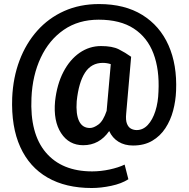

<svg xmlns="http://www.w3.org/2000/svg" viewBox="-20 -712 936 953"><path d="M854 -261.2Q852.1 -211.4 839.4 -163.3Q826.7 -115.2 801 -75.9Q775.4 -36.6 735.6 -13.2Q695.8 10.3 640.1 10.3Q598.6 10.3 568.1 -8.5Q537.6 -27.3 522 -61.5Q473.1 8.8 393.1 8.8Q322.3 8.8 283.2 -51.3Q244.1 -111.3 253.4 -210Q262.7 -293.5 294.7 -355Q326.7 -416.5 375.2 -450Q423.8 -483.4 481.4 -483.4Q537.6 -483.4 569.6 -467.3Q601.6 -451.2 630.9 -430.2L606.4 -148.9Q603 -115.2 610.4 -97.4Q617.7 -79.6 630.9 -73Q644 -66.4 658.2 -66.4Q689.9 -66.4 713.6 -91.8Q737.3 -117.2 751.2 -160.6Q765.1 -204.1 766.6 -257.8Q772 -366.2 741.7 -446.3Q711.4 -526.4 644 -570.3Q576.7 -614.3 469.7 -614.3Q369.6 -614.3 296.6 -564Q223.6 -513.7 182.4 -426Q141.1 -338.4 136.2 -226.6Q127.9 -48.8 207.5 44.9Q287.1 138.7 437.5 138.7Q480 138.7 524.2 129.2Q568.4 119.6 598.6 105L617.2 177.7Q583 199.7 532 210.4Q481 221.2 435.5 221.2Q306.2 221.2 216.1 169.4Q126 117.7 80.6 17.6Q35.2 -82.5 40.5 -226.6Q44.9 -327.1 76.9 -411.9Q108.9 -496.6 165 -559.6Q221.2 -622.6 298.6 -657.2Q376 -691.9 471.7 -691.9Q599.1 -691.9 686.3 -637.9Q773.4 -584 816.4 -487.3Q859.4 -390.6 854 -261.2ZM360.8 -210Q356 -145 372.6 -110.8Q389.2 -76.7 426.3 -76.7Q444.8 -76.7 468.5 -94Q492.2 -111.3 509.3 -161.6L529.8 -393.6Q510.7 -399.9 490.2 -399.9Q433.6 -399.9 402.1 -351.6Q370.6 -303.2 360.8 -210Z"/></svg>

Font: Vazirmatn RD UI FD
Style: Bold
Weight: 700
Designer: Saber Rastikerdar
Foundry: Saber Rastikerdar
Version: Version 33.003